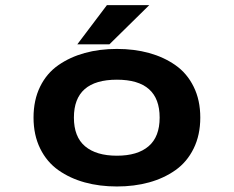

<svg xmlns="http://www.w3.org/2000/svg" viewBox="-20 -698 890 730"><path d="M274 -529.5 386.5 -678.5H547.5L396 -529.5ZM546.8 -4.5Q490.5 11 424.5 11Q358.5 11 302.2 -4.5Q246 -20 202 -51Q158 -82 132.8 -133.2Q107.5 -184.5 107.5 -251Q107.5 -317.5 132.5 -368.5Q157.5 -419.5 201.8 -450.2Q246 -481 302.2 -496.5Q358.5 -512 424.5 -512Q490.5 -512 546.8 -496.5Q603 -481 647 -450.2Q691 -419.5 716.2 -368.5Q741.5 -317.5 741.5 -251Q741.5 -184.5 716.2 -133.2Q691 -82 647 -51Q603 -20 546.8 -4.5ZM587 -251Q587 -395 424.5 -395Q261 -395 261 -251Q261 -177.5 303.5 -141.8Q346 -106 424.5 -106Q503 -106 545 -142Q587 -178 587 -251Z"/></svg>

Font: League Mono Wide SemiBold
Style: Regular
Weight: 600
Width: 8
Designer: Tyler Finck
Foundry: The League of Moveable Type / Tyler Finck
Version: Version 2.210